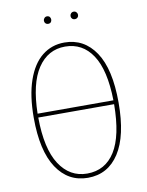

<svg xmlns="http://www.w3.org/2000/svg" viewBox="-93 -904 750 980"><g transform="rotate(-10 282.5 -414.0)"><path d="M503 -341Q503 -169 445 -79.5Q387 10 283 10Q181 10 122 -79Q63 -168 63 -340Q63 -454 90.5 -533Q118 -612 167.5 -651.5Q217 -691 283 -691Q385 -691 444 -603Q503 -515 503 -341ZM86 -357H479Q476 -515 424.5 -592.5Q373 -670 283 -670Q194 -670 141.5 -591.5Q89 -513 86 -357ZM479 -337H86Q87 -175 140 -93.5Q193 -12 283 -12Q377 -12 427.5 -92.5Q478 -173 479 -337ZM238 -818Q238 -810 233 -804.5Q228 -799 219 -799Q211 -799 205.5 -804.5Q200 -810 200 -818Q200 -826 205.5 -832Q211 -838 219 -838Q228 -838 233 -832.5Q238 -827 238 -818ZM377 -818Q377 -810 371.5 -804.5Q366 -799 358 -799Q349 -799 343.5 -804.5Q338 -810 338 -818Q338 -826 343.5 -832Q349 -838 358 -838Q366 -838 371.5 -832Q377 -826 377 -818Z"/></g></svg>

Font: Fira Sans Extra Condensed Thin
Style: Regular
Weight: 250
Width: 1
Designer: Carrois Corporate & Edenspiekermann AG
Foundry: Carrois Corporate GbR & Edenspiekermann AG
Version: Version 4.203